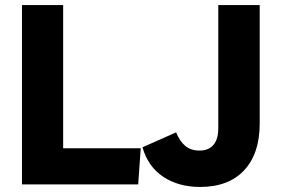

<svg xmlns="http://www.w3.org/2000/svg" viewBox="-20 -730 1113 760"><path d="M67 0V-710H230V-143H537L527 0ZM772 10Q687 10 626.5 -30Q566 -70 544 -147L677 -206Q692 -170 714 -152Q736 -134 770 -134Q805 -134 824.5 -156Q844 -178 844 -223V-710H1008V-241Q1008 -122 946.5 -56Q885 10 772 10Z"/></svg>

Font: Livvic
Style: Bold
Weight: 700
Designer: Jacques Le Bailly, Baron von Fonthausen
Version: Version 1.001; ttfautohint (v1.8.2)